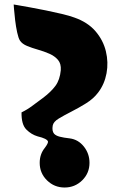

<svg xmlns="http://www.w3.org/2000/svg" viewBox="-20 -826 540 856"><path d="M418 -414Q397 -386 364 -365.5Q331 -345 298.5 -328.5Q266 -312 242 -297.5Q218 -283 215 -266Q211 -242 221 -230Q229 -221 246.5 -216.5Q264 -212 291 -209Q329 -204 354 -172.5Q379 -141 379 -100Q379 -54 346.5 -22Q314 10 268 10Q222 10 189.5 -22Q157 -54 157 -100Q157 -139 180 -167Q195 -187 194 -195Q190 -208 148 -218Q120 -226 97.5 -248.5Q75 -271 76 -325Q101 -337 123 -353.5Q145 -370 171 -389Q207 -416 227 -443Q247 -470 251 -513Q253 -542 238.5 -559Q224 -576 200 -586.5Q176 -597 149.5 -604.5Q123 -612 101 -621Q79 -630 69 -645Q62 -656 56.5 -681.5Q51 -707 47.5 -736Q44 -765 42.5 -785.5Q41 -806 41 -806Q41 -806 61.5 -802.5Q82 -799 115 -793Q148 -787 185 -779.5Q222 -772 255.5 -764Q289 -756 311 -748Q371 -727 405.5 -687Q440 -647 452 -597.5Q464 -548 455 -499.5Q446 -451 418 -414Z"/></svg>

Font: Potta One
Style: Regular
Weight: 400
Designer: 108,108go
Foundry: Font Zone 108
Version: Version 1.000